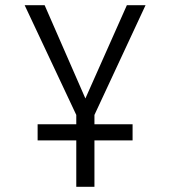

<svg xmlns="http://www.w3.org/2000/svg" viewBox="-20 -720 656 740"><path d="M125 -179V-241H491V-179ZM274 0V-277L75 -700H152L322 -311H296L469 -700H541L344 -277V0Z"/></svg>

Font: Overpass Mono Light
Style: Regular
Weight: 300
Monospace: yes
Designer: Delve Withrington, Dave Bailey
Foundry: Delve Fonts LLC
Version: Version 4.000